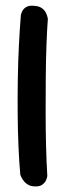

<svg xmlns="http://www.w3.org/2000/svg" viewBox="-20 -670 234 690"><path d="M108 0Q91 0 80.5 -6.5Q70 -13 64 -21.5Q58 -30 55.5 -36Q53 -42 53 -42Q49 -85 46.5 -141.5Q44 -198 43.5 -260.5Q43 -323 44 -386Q45 -449 48 -508Q51 -567 55 -616Q55 -616 56.5 -621.5Q58 -627 62.5 -634Q67 -641 77 -646Q87 -651 103 -649Q120 -648 130 -641Q140 -634 144.5 -625Q149 -616 150.5 -609Q152 -602 152 -602Q149 -563 147 -509Q145 -455 144.5 -393.5Q144 -332 144 -269Q144 -206 145.5 -146.5Q147 -87 150 -38Q150 -38 149 -32.5Q148 -27 144 -19.5Q140 -12 131.5 -6Q123 0 108 0Z"/></svg>

Font: Sour Gummy
Style: Regular
Weight: 400
Designer: Stefie Justprince
Foundry: Eifetstype
Version: Version 1.000